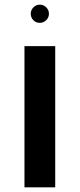

<svg xmlns="http://www.w3.org/2000/svg" viewBox="-20 -804 342 824"><path d="M85 0V-606H217V0ZM151 -706Q134 -706 123 -717.5Q112 -729 112 -745Q112 -761 123.5 -772.5Q135 -784 151 -784Q167 -784 178.5 -772.5Q190 -761 190 -745Q190 -729 178.5 -717.5Q167 -706 151 -706Z"/></svg>

Font: Libra Sans
Style: Bold
Weight: 700
Foundry: Context Ltd
Version: Version 1.000